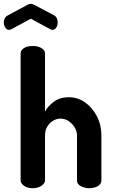

<svg xmlns="http://www.w3.org/2000/svg" viewBox="-58 -995 602 1015"><path d="M115 0Q87 0 69 -13Q51 -26 51 -41V-712Q51 -730 69 -741Q87 -752 115 -752Q142 -752 161 -741Q180 -730 180 -712V-405Q195 -434 227 -457.5Q259 -481 306 -481Q353 -481 392 -453.5Q431 -426 454.5 -380Q478 -334 478 -278V-41Q478 -21 458 -10.5Q438 0 413 0Q391 0 370 -10.5Q349 -21 349 -41V-278Q349 -301 337 -321Q325 -341 305.5 -354.5Q286 -368 262 -368Q242 -368 223 -357Q204 -346 192 -326Q180 -306 180 -278V-41Q180 -26 161 -13Q142 0 115 0ZM-10 -837Q-22 -837 -30 -849.5Q-38 -862 -38 -877Q-38 -888 -33 -898Q-28 -908 -16 -914L88 -970Q97 -975 105 -975Q112 -975 122 -970L226 -915Q238 -909 242.5 -898.5Q247 -888 247 -876Q247 -862 239.5 -849.5Q232 -837 219 -837Q217 -837 214 -838Q211 -839 209 -840L105 -896L1 -840Q-2 -839 -5 -838Q-8 -837 -10 -837Z"/></svg>

Font: Dosis
Style: Bold
Weight: 700
Designer: EdgarTolentino, PabloImpallari, IginoMarini
Foundry: EdgarTolentino, PabloImpallari, IginoMarini
Version: Version 3.001; ttfautohint (v1.8.2)